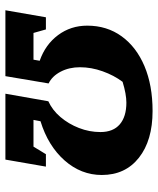

<svg xmlns="http://www.w3.org/2000/svg" viewBox="43 -628 585 711"><g transform="rotate(90 335.5 -272.5)"><path d="M18 0 44 -150H89L102 -104H201L205 -127Q145 -148 110 -195Q75 -242 75 -303Q75 -376 114.5 -430.5Q154 -485 225 -515Q296 -545 391 -545Q500 -545 564 -494.5Q628 -444 628 -357Q628 -280 574 -219Q520 -158 429 -130L424 -104H523L551 -150H597L571 0H327L355 -159Q388 -174 413.5 -204Q439 -234 454 -272.5Q469 -311 469 -352Q469 -399 440.5 -423.5Q412 -448 360 -448Q329 -448 283 -434Q259 -402 244 -360Q229 -318 229 -276Q229 -236 245.5 -204.5Q262 -173 289 -160L262 0Z"/></g></svg>

Font: Piazzolla SC
Style: Bold Italic
Weight: 700
Italic angle: -11.3°
Designer: Juan Pablo del Peral
Foundry: Huerta Tipografica
Version: Version 1.330